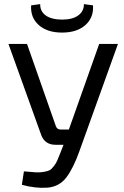

<svg xmlns="http://www.w3.org/2000/svg" viewBox="-20 -903 603 931"><path d="M131 -877 175 -883Q174 -848 202 -828Q230 -808 282 -808Q331 -808 359 -828Q387 -848 387 -883L431 -877Q435 -818 394 -781.5Q353 -745 281 -745Q209 -745 168 -781.5Q127 -818 131 -877ZM552 -690 365 -170Q336 -88 302 -43Q268 2 210 7Q150 11 86 -7L96 -72Q133 -69 152.5 -67.5Q172 -66 192 -69.5Q212 -73 220.5 -77.5Q229 -82 240.5 -96.5Q252 -111 258 -125.5Q264 -140 276 -170L288 -201H249Q198 -201 180 -248L21 -690H111L251 -291Q257 -275 273 -275H314L461 -690Z"/></svg>

Font: Exo 2
Style: Regular
Weight: 400
Designer: Natanael Gama
Version: Version 1.001;PS 001.001;hotconv 1.0.70;makeotf.lib2.5.58329